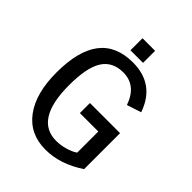

<svg xmlns="http://www.w3.org/2000/svg" viewBox="-227 -922 1054 1054"><g transform="rotate(45 300.0 -395.0)"><path d="M537.6 -64.9Q425.8 9.8 312 9.8Q189.9 9.8 122.6 -80.8Q55.2 -171.4 55.2 -332.5Q55.2 -502 119.6 -585.4Q184.1 -668.9 313.5 -668.9Q482.4 -668.9 538.6 -507.3L455.1 -480Q416 -592.8 314.5 -592.8Q231.9 -592.8 192.6 -531.2Q153.3 -469.7 153.3 -332.5Q153.3 -65.9 319.8 -65.9Q353 -65.9 388.7 -76.2Q424.3 -86.4 446.8 -102.1V-266.1H303.7V-344.2H537.6ZM256.3 -706.1V-799.8H354V-706.1Z"/></g></svg>

Font: Courier New
Style: Regular
Weight: 400
Designer: Steve Matteson
Foundry: Ascender Corporation
Version: Version 2.00.3